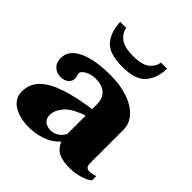

<svg xmlns="http://www.w3.org/2000/svg" viewBox="-194 -847 993 993"><g transform="rotate(45 302.5 -350.0)"><path d="M120 -710H164Q167 -681 195.5 -656.5Q224 -632 291 -632Q359 -632 387 -656.5Q415 -681 417 -710H462Q462 -644 425.5 -598.5Q389 -553 292 -553Q194 -553 157.5 -597Q121 -641 120 -710ZM14 -97Q14 -175 94.5 -220.5Q175 -266 336 -288V-323Q336 -368 310 -390.5Q284 -413 239 -413Q205 -413 180.5 -399Q156 -385 156 -372Q156 -367 159 -355.5Q162 -344 162 -338Q162 -318 146.5 -304Q131 -290 101 -290Q74 -290 54 -308.5Q34 -327 34 -361Q34 -417 98.5 -448.5Q163 -480 280 -480Q352 -480 408 -460.5Q464 -441 495 -406.5Q526 -372 526 -327V-86Q526 -66 533 -58Q540 -50 554 -50Q572 -50 596 -58V-27Q574 -9 538.5 0.5Q503 10 464 10Q420 10 390 -3.5Q360 -17 342 -55H340Q309 -21 263.5 -5.5Q218 10 170 10Q103 10 58.5 -17.5Q14 -45 14 -97ZM336 -107V-241Q260 -215 231 -180.5Q202 -146 202 -111Q202 -86 218.5 -72Q235 -58 264 -58Q284 -58 304.5 -71Q325 -84 336 -107Z"/></g></svg>

Font: Taviraj ExtraBold
Style: Regular
Weight: 800
Designer: Katatrad Team
Foundry: CadsonDemak
Version: Version 1.001